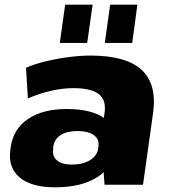

<svg xmlns="http://www.w3.org/2000/svg" viewBox="-20 -788 723 819"><path d="M411 -203 426 -306Q434 -361 401.5 -386.5Q369 -412 293 -412Q246 -412 196.5 -400.5Q147 -389 99 -368L91 -499Q128 -515 175.5 -526.5Q223 -538 273 -544.5Q323 -551 366 -551Q518 -551 584 -490Q650 -429 633 -306L590 0H426ZM215 11Q114 11 64 -31Q14 -73 24 -148L26 -162Q37 -238 99.5 -280.5Q162 -323 265 -323Q373 -323 428.5 -281.5Q484 -240 473 -165L471 -150Q461 -74 393.5 -31.5Q326 11 215 11ZM286 -86Q333 -86 363.5 -104.5Q394 -123 399 -155L400 -164Q404 -194 380.5 -211.5Q357 -229 309 -229Q266 -229 239 -212Q212 -195 207 -161V-153Q202 -122 223 -104Q244 -86 286 -86ZM375 -768 352 -605H235L258 -768ZM566 -768 544 -605H427L450 -768Z"/></svg>

Font: Pathway Extreme 28pt ExtraBold
Style: Italic
Weight: 800
Italic angle: -8°
Designer: Eduardo Rodriguez Tunni
Foundry: Eduardo Rodriguez Tunni
Version: Version 1.001;gftools[0.9.26]